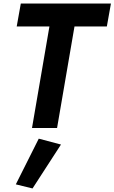

<svg xmlns="http://www.w3.org/2000/svg" viewBox="-20 -720 644 1080"><path d="M74 -571 97 -700H604L581 -571H399L301 0H160L258 -571ZM198 60 323 93 163 340 69 317Z"/></svg>

Font: Von Semi
Style: Italic
Weight: 600
Version: Version 4.000; ttfautohint (v1.8.4.7-5d5b)